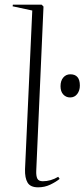

<svg xmlns="http://www.w3.org/2000/svg" viewBox="-20 -781 361 821"><path d="M118 -736 34 -754 35 -761H158L166 -753L135 -51Q134 -29 139.5 -17.5Q145 -6 163 -6Q197 -6 229 -25L235 -16Q219 -3 195 8.5Q171 20 143 20Q110 20 98 0Q86 -20 87 -57ZM238.8 -412.3Q238.8 -435.7 250.6 -449.5Q262.3 -463.3 280.7 -463.3Q321.5 -463.3 321.5 -415.3Q321.5 -393.9 310.3 -379.1Q299 -364.3 279.7 -364.3Q262.3 -364.3 250.6 -377Q238.8 -389.8 238.8 -412.3Z"/></svg>

Font: Display Extralight
Style: Italic
Weight: 200
Italic angle: -2°
Designer: Latin by Veronika Burian and Jose Scaglione. Greek by Irene Vlachou. Cyrillic by Vera Evstafieva
Foundry: TypeTogether
Version: Version 3.002